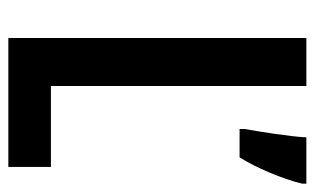

<svg xmlns="http://www.w3.org/2000/svg" viewBox="-167 -587 754 460"><g transform="rotate(90 210.0 -357.0)"><path d="M71 0H380V-102H186V-714H71ZM420 -704V-714H309C308 -679 294 -593 289 -566V-554H357C381 -592 409 -657 420 -704Z"/></g></svg>

Font: Noto Sans Gujarati ExtraCondensed SemiBold
Style: Regular
Weight: 600
Width: 2
Designer: Jelle Bosma - Monotype Design Team, Universal Thirst
Foundry: Monotype Imaging Inc.
Version: Version 2.106